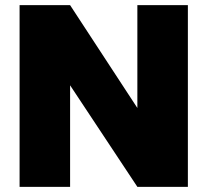

<svg xmlns="http://www.w3.org/2000/svg" viewBox="-20 -725 805 745"><path d="M709 -705V0H513L252 -394V0H56V-705H252L513 -306V-705Z"/></svg>

Font: SVN-Poppins ExtraBold
Style: Regular
Weight: 800
Designer: Ninad Kale (Devanagari), Jonny Pinhorn (Latin)
Foundry: Indian Type Foundry
Version: Version 3.002 2017; ttfautohint (v1.8.3)